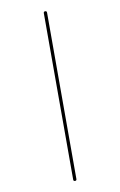

<svg xmlns="http://www.w3.org/2000/svg" viewBox="-109 -869 717 1147"><g transform="rotate(-10 250.0 -295.5)"><path d="M240.2 210V-799.8Q240.2 -809.6 250 -809.6Q259.8 -809.6 259.8 -799.8V210Q259.8 219.7 250 219.7Q240.2 219.7 240.2 210Z"/></g></svg>

Font: Rounded-X Mgen+ 2m thin
Style: Regular
Weight: 100
Designer: [Source Han Sans]
Ryoko NISHIZUKA  (kana & ideographs); Paul D. Hunt (Latin, Greek & Cyrillic); Wenlong ZHANG  (bopomofo
Version: Version 1.059.20150602